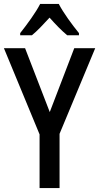

<svg xmlns="http://www.w3.org/2000/svg" viewBox="-20 -960 506 980"><path d="M280 -940H185C164 -898 118 -835 83 -791V-780H143C170 -802 201 -835 233 -870C264 -835 294 -804 323 -780H383V-791C348 -834 303 -895 280 -940ZM234 -388 108 -714H0L182 -274V0H284V-277L466 -714H359Z"/></svg>

Font: Noto Sans Myanmar UI Condensed Medium
Style: Regular
Weight: 500
Width: 3
Designer: Monotype Design Team
Foundry: Monotype Imaging Inc.
Version: Version 2.103